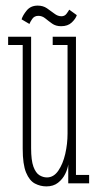

<svg xmlns="http://www.w3.org/2000/svg" viewBox="-20 -654 349 685"><path d="M145.5 11Q124 11 104.5 0.8Q85 -9.5 73 -38.5Q61 -67.5 61 -123.5V-493.5H9V-523H91V-125.5Q91 -82 99.2 -59.5Q107.5 -37 120.5 -29Q133.5 -21 147.5 -21Q171.5 -21 188 -45Q204.5 -69 212.8 -105Q221 -141 221 -177.5V-493.5H168V-523H251V-30H298V0H223.5V-67.5Q221.5 -51.5 212.5 -33.2Q203.5 -15 187 -2Q170.5 11 145.5 11ZM198 -560.5Q179 -560.5 166 -569.8Q153 -579 141.8 -588.2Q130.5 -597.5 117 -597.5Q102.5 -597.5 95 -586.5Q87.5 -575.5 85 -568.5L57 -585Q61 -599 75.2 -616.5Q89.5 -634 114.5 -634Q133.5 -634 147.5 -624.5Q161.5 -615 173.8 -605.5Q186 -596 199 -596Q210.5 -596 217 -604.5Q223.5 -613 227 -619.5L254 -600Q250 -587 236 -573.8Q222 -560.5 198 -560.5Z"/></svg>

Font: Imbue 10pt Thin
Style: Regular
Weight: 100
Designer: Tyler Finck
Foundry: Etcetera Type Company
Version: Version 1.102; ttfautohint (v1.8.3)